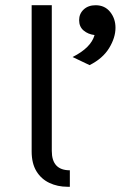

<svg xmlns="http://www.w3.org/2000/svg" viewBox="-20 -702 462 734"><path d="M101 -682H178V-125Q178 -51 247 -51V12H238Q200 12 168.8 -2.8Q137.5 -17.5 119.2 -47.5Q101 -77.5 101 -123ZM322.5 -453 257.5 -484Q328 -519.5 341.5 -568Q316.5 -571 299.5 -585.5Q282.5 -600 282.5 -625Q282.5 -649.5 300 -665.8Q317.5 -682 345.5 -682Q380.5 -682 401 -656.5Q421.5 -631 421.5 -596Q421.5 -558 397.2 -518.2Q373 -478.5 322.5 -453Z"/></svg>

Font: Betina Sans
Style: Regular
Weight: 400
Designer: Jonathan Pinhorn (font) & Cristiano Sobral (main changes)
Version: Version 2.001;April 28, 2021;FontCreator 13.0.0.2655 32-bit;